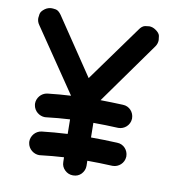

<svg xmlns="http://www.w3.org/2000/svg" viewBox="-84 -771 805 899"><g transform="rotate(10 319.0 -321.5)"><path d="M323.7 55.2C338.9 55.2 352.1 49.8 362.3 39.1C372.6 27.8 377.9 15.1 377.9 0.5V-1L377.4 -23.9C416 -23.9 455.6 -22.9 495.6 -21H498.5C526.4 -21 552.2 -43 553.7 -73.7V-76.2C553.7 -105 531.2 -130.9 500.5 -131.3C459 -133.3 417 -134.3 375.5 -134.3L374.5 -203.6C413.1 -203.6 451.7 -202.6 491.2 -200.7H494.1C522 -200.7 547.9 -222.7 549.3 -253.4V-255.9C549.3 -284.7 526.9 -310.5 496.1 -311C460.4 -312.5 424.8 -313.5 389.2 -314L598.6 -607.4C605 -616.7 608.4 -627 608.4 -638.2C608.4 -641.6 607.4 -648.4 606 -658.2C604 -667.5 596.7 -676.3 584 -684.6C574.7 -690.9 564.5 -694.3 553.7 -694.3C550.3 -694.3 543.5 -693.4 534.2 -691.9C524.4 -689.9 515.1 -682.6 506.8 -669.9L316.4 -406.2L135.3 -675.3C126.5 -687.5 117.7 -694.8 108.4 -696.3C99.1 -697.8 92.8 -698.2 89.8 -698.2C78.6 -698.2 67.9 -694.8 58.1 -688C45.9 -679.2 39.1 -670.4 37.6 -661.1C36.1 -651.9 35.2 -645.5 35.2 -642.1C35.2 -630.9 38.6 -620.1 45.4 -610.8L249.5 -310.5C213.4 -308.6 176.3 -305.7 138.7 -301.3C108.9 -297.4 89.8 -271 89.8 -246.1C89.8 -243.7 89.8 -241.7 90.3 -239.3C94.2 -209.5 120.6 -190.4 146 -190.4C147.9 -190.4 149.9 -190.4 152.3 -190.9C189.5 -195.3 226.6 -198.7 264.2 -200.7L265.1 -131.8C263.7 -131.3 261.7 -131.3 259.8 -131.3C221.7 -129.4 182.6 -126 143.1 -121.6C113.3 -117.7 94.2 -91.3 94.2 -66.4C94.2 -64 94.2 -62 94.7 -59.6C98.6 -29.8 125 -10.7 150.4 -10.7C152.3 -10.7 154.3 -10.7 156.7 -11.2C193.8 -15.6 230.5 -19 266.1 -21H267.1L267.6 1C267.6 16.1 272.9 28.8 284.2 39.6C294.9 49.8 307.6 55.2 322.3 55.2H323.7Z"/></g></svg>

Font: Mikhak SemiBold
Style: Regular
Weight: 600
Designer: Amin Abedi
Version: Version 3.2